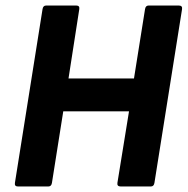

<svg xmlns="http://www.w3.org/2000/svg" viewBox="-20 -675 679 695"><path d="M45 0Q32 0 34 -13L134 -642Q136 -655 147 -655H256Q269 -655 267 -642L228 -391H465L505 -642Q507 -655 518 -655H627Q641 -655 639 -642L539 -13Q537 0 526 0H417Q403 0 405 -13L447 -272H209L168 -13Q166 0 155 0Z"/></svg>

Font: Sofia Sans Semi Condensed ExtraBold
Style: Italic
Weight: 800
Italic angle: -9°
Version: Version 4.100